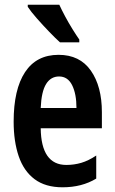

<svg xmlns="http://www.w3.org/2000/svg" viewBox="-20 -786 488 816"><path d="M229 -553Q319 -553 366 -486Q413 -419 413 -309V-241H153Q155 -85 262 -85Q295 -85 325.5 -94Q356 -103 389 -125V-27Q328 10 246 10Q173 10 127 -24.5Q81 -59 59.5 -122Q38 -185 38 -269Q38 -406 86.5 -479.5Q135 -553 229 -553ZM231 -461Q196 -461 176 -429Q156 -397 153 -327H305Q305 -387 286.5 -424Q268 -461 231 -461ZM232 -766Q242 -744 257 -716Q272 -688 288.5 -661.5Q305 -635 317 -618V-606H235Q217 -622 189.5 -650.5Q162 -679 136.5 -708Q111 -737 98 -757V-766Z"/></svg>

Font: Noto Sans Bengali ExtraCondensed SemiBold
Style: Regular
Weight: 600
Width: 2
Designer: Joana Ranito - Universal Thirst; Jelle Bosma - Monotype Design Team
Foundry: Universal Thirst ehf.
Version: Version 3.000; ttfautohint (v1.8.4.7-5d5b)